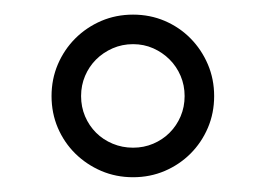

<svg xmlns="http://www.w3.org/2000/svg" viewBox="-20 -740 360 260"><path d="M230 -609.9Q230 -624.5 224.6 -637.2Q219.2 -649.9 209.7 -659.4Q200.2 -668.9 187.5 -674.6Q174.8 -680.2 160.2 -680.2Q145.5 -680.2 132.6 -674.6Q119.6 -668.9 110.1 -659.4Q100.6 -649.9 95.2 -637.2Q89.8 -624.5 89.8 -609.9Q89.8 -595.2 95.2 -582.5Q100.6 -569.8 110.1 -560.3Q119.6 -550.8 132.6 -545.4Q145.5 -540 160.2 -540Q174.8 -540 187.5 -545.4Q200.2 -550.8 209.7 -560.3Q219.2 -569.8 224.6 -582.5Q230 -595.2 230 -609.9ZM270 -609.9Q270 -586.9 261.5 -566.9Q252.9 -546.9 238 -532Q223.1 -517.1 203.1 -508.5Q183.1 -500 160.2 -500Q137.2 -500 117.2 -508.5Q97.2 -517.1 82 -532Q66.9 -546.9 58.3 -566.9Q49.8 -586.9 49.8 -609.9Q49.8 -632.8 58.3 -652.8Q66.9 -672.9 82 -688Q97.2 -703.1 117.2 -711.7Q137.2 -720.2 160.2 -720.2Q183.1 -720.2 203.1 -711.7Q223.1 -703.1 238 -688Q252.9 -672.9 261.5 -652.8Q270 -632.8 270 -609.9Z"/></svg>

Font: Charis SIL Am
Style: Regular
Weight: 400
Foundry: SIL International
Version: Version 5.000